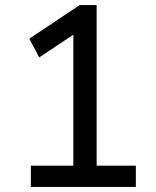

<svg xmlns="http://www.w3.org/2000/svg" viewBox="-20 -739 616 759"><path d="M102 0V-84H270V-638L318 -634L135 -512L96 -586L295 -719H362V-84H517V0Z"/></svg>

Font: Nunitoga
Style: Medium
Weight: 500
Designer: Vernon Adams
Foundry: Vernon Adams
Version: Version 1.0